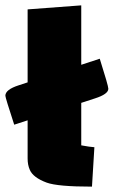

<svg xmlns="http://www.w3.org/2000/svg" viewBox="-53 -685 424 716"><path d="M0 -220Q-33 -321 -33 -328Q-33 -351 17 -367L319 -466Q351 -365 351 -354Q351 -334 301 -318ZM250 -665V-143Q282 -137 299 -136L290 11Q162 11 121 -4Q70 -23 58 -52Q50 -70 50 -94V-650Z"/></svg>

Font: Changa One
Style: Regular
Weight: 400
Designer: Eduardo Rodriguez Tunni
Foundry: Eduardo Rodriguez Tunni
Version: Version 1.003